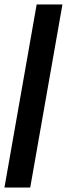

<svg xmlns="http://www.w3.org/2000/svg" viewBox="-62 -731 301 864"><path d="M-42 113H74L219 -711H103Z"/></svg>

Font: Anybody UltraCondensed Thin SemiBold
Style: Italic
Weight: 600
Italic angle: -10°
Version: Version 1.111